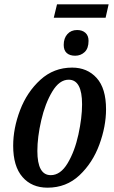

<svg xmlns="http://www.w3.org/2000/svg" viewBox="-20 -859 529 889"><path d="M41 -184Q41 -265 73 -349Q105 -433 167 -489.5Q229 -546 314 -546Q384 -546 427.5 -498Q471 -450 471 -353Q471 -274 440 -189.5Q409 -105 348 -47.5Q287 10 200 10Q127 10 84 -39.5Q41 -89 41 -184ZM360 -376Q360 -490 298 -490Q255 -490 222 -435Q189 -380 171 -302Q153 -224 153 -160Q153 -48 215 -48Q260 -48 293 -103Q326 -158 343 -236Q360 -314 360 -376ZM244 -839H483L469 -777H229ZM275 -651Q275 -682 292 -701Q309 -720 337 -720Q361 -720 375.5 -707Q390 -694 390 -670Q390 -635 372 -618Q354 -601 328 -601Q303 -601 289 -613.5Q275 -626 275 -651Z"/></svg>

Font: Noto Serif CondSemiBold
Style: Italic
Weight: 600
Width: 3
Italic angle: -12°
Designer: Monotype Design Team
Foundry: Monotype Imaging Inc.
Version: Version 1.001